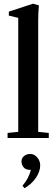

<svg xmlns="http://www.w3.org/2000/svg" viewBox="-20 -746 305 1038"><path d="M21 0V-27.3L78.6 -33.2V-649.4L27.8 -661.6V-683.1L158.7 -726.1L190.4 -716.8Q186.5 -679.2 186.5 -635.3V-33.2L243.7 -27.3V0ZM112.3 271.5 101.6 257.8Q134.8 220.2 147 172.4H144Q118.2 172.4 107.2 158Q96.2 143.6 96.2 126.5Q96.2 109.4 109.6 97.9Q123 86.4 143.6 86.4Q165.5 86.4 181.4 105.2Q197.3 124 197.3 147.9Q197.3 180.7 174.6 214.6Q151.9 248.5 112.3 271.5Z"/></svg>

Font: Elstob SemiBold
Style: Regular
Weight: 600
Designer: Peter S. Baker
Version: Version 1.015